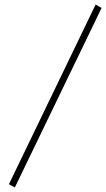

<svg xmlns="http://www.w3.org/2000/svg" viewBox="-20 -720 464 839"><path d="M19 85 397.9 -700.2 423.8 -685.1 44.9 99.1Z"/></svg>

Font: Halibut Cnd Thin
Style: Regular
Weight: 250
Width: 3
Designer: Matteo Maggi
Foundry: Collletttivo
Version: Version 3.080 | FøM Fix